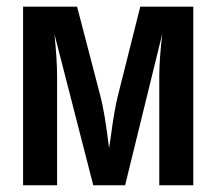

<svg xmlns="http://www.w3.org/2000/svg" viewBox="-20 -548 640 568"><path d="M350.1 0H255.9L141.1 -446.8Q148.9 -371.1 148.9 -321.3V0H48.3V-528.3H208L276.9 -264.2Q289.1 -219.7 302.7 -109.9L308.1 -146Q317.4 -218.3 328.6 -264.2L395 -528.3H551.8V0H451.2V-321.3Q451.2 -371.6 460 -447.8Z"/></svg>

Font: Liberation Mono
Style: Bold
Weight: 700
Monospace: yes
Designer: Steve Matteson
Foundry: Ascender Corporation
Version: Version 2.1.5